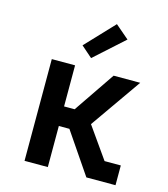

<svg xmlns="http://www.w3.org/2000/svg" viewBox="-114 -859 828 948"><g transform="rotate(15 300.0 -385.0)"><path d="M100 0V-520H219V-310H273L416 -520H552L370 -260L482 -101H565V0H416L273 -210H219V0ZM286 -575 229 -625 366 -770 436 -710Z"/></g></svg>

Font: R Plex Mono
Style: Bold
Weight: 700
Monospace: yes
Designer: Belleve Invis
Foundry: Belleve Invis
Version: Version 31.8.0